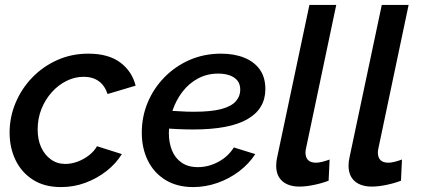

<svg xmlns="http://www.w3.org/2000/svg" viewBox="-20 -750 1709 780"><path d="M228 10Q160 10 113.5 -20Q67 -50 43 -100Q19 -150 19 -211Q19 -274 43 -331.5Q67 -389 110 -434Q153 -479 211.5 -505.5Q270 -532 339 -532Q420 -532 468 -496.5Q516 -461 531 -402L417 -368Q406 -402 381.5 -420Q357 -438 320 -438Q284 -438 250.5 -421.5Q217 -405 190.5 -375.5Q164 -346 148.5 -307.5Q133 -269 133 -224Q133 -183 147 -152Q161 -121 186.5 -102.5Q212 -84 245 -84Q270 -84 295.5 -93.5Q321 -103 342 -119.5Q363 -136 374 -156L475 -124Q451 -85 412.5 -55Q374 -25 327 -7.5Q280 10 228 10Z M765 10Q699 10 652 -19Q605 -48 580.5 -98Q556 -148 556 -211Q556 -276 580 -333.5Q604 -391 648 -436Q692 -481 750.5 -506.5Q809 -532 878 -532Q932 -532 972.5 -515.5Q1013 -499 1035.5 -467.5Q1058 -436 1058 -388Q1058 -308 985.5 -266Q913 -224 765 -224Q737 -224 702 -225.5Q667 -227 623 -231L638 -302Q678 -300 709 -298Q740 -296 767 -296Q838 -296 879 -307Q920 -318 938 -338.5Q956 -359 956 -385Q956 -408 945 -422Q934 -436 914 -443.5Q894 -451 866 -451Q822 -451 785 -431.5Q748 -412 721.5 -377.5Q695 -343 680.5 -300Q666 -257 666 -209Q666 -171 678.5 -139.5Q691 -108 717.5 -89.5Q744 -71 784 -71Q827 -71 867 -92.5Q907 -114 930 -151L1017 -124Q992 -85 952 -54.5Q912 -24 863.5 -7Q815 10 765 10Z M1197 8Q1152 8 1127 -14Q1102 -36 1102 -77Q1102 -85 1103 -94Q1104 -103 1106 -111L1237 -730H1346L1224 -151Q1223 -146 1222 -141Q1221 -136 1221 -131Q1221 -89 1264 -89Q1275 -89 1290.5 -93Q1306 -97 1319 -102L1315 -16Q1290 -6 1256.5 1Q1223 8 1197 8Z M1491 8Q1446 8 1421 -14Q1396 -36 1396 -77Q1396 -85 1397 -94Q1398 -103 1400 -111L1531 -730H1640L1518 -151Q1517 -146 1516 -141Q1515 -136 1515 -131Q1515 -89 1558 -89Q1569 -89 1584.5 -93Q1600 -97 1613 -102L1609 -16Q1584 -6 1550.5 1Q1517 8 1491 8Z"/></svg>

Font: Raleway Thin SemiBold
Style: Italic
Weight: 600
Italic angle: -12°
Version: Version 4.026